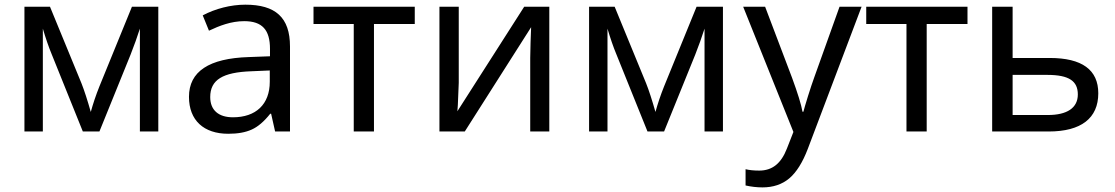

<svg xmlns="http://www.w3.org/2000/svg" viewBox="-20 -565 4792 825"><path d="M370.1 -84C355.5 -135.3 342.3 -176.3 330.1 -207L194.8 -536.1H85V0H164.1V-441.9C176.3 -400.9 189 -363.3 202.1 -332L335.9 0H407.2L541 -330.1C556.2 -369.1 569.8 -406.2 581.1 -441.9V0H660.2V-536.1H546.9L407.2 -193.8C392.1 -156.2 379.9 -119.6 370.1 -84Z M1226.1 0V-365.2C1226.1 -490.2 1163.6 -544.9 1034.2 -544.9C971.7 -544.9 905.3 -527.8 851.1 -499L877.9 -433.1C922.4 -454.1 972.7 -474.1 1029.3 -474.1C1106.9 -474.1 1140.1 -436.5 1140.1 -355V-323.2L1049.3 -319.8C877.9 -314.5 792 -257.8 792 -148.9C792 -47.9 855.5 9.8 960.9 9.8C1001.5 9.8 1034.7 3.9 1061.5 -8.3C1087.9 -20 1114.3 -42.5 1141.1 -76.2H1145L1162.1 0ZM981 -61C918.9 -61 883.3 -91.8 883.3 -147.9C883.3 -222.2 937 -254.4 1060.1 -258.8L1139.2 -262.2V-213.9C1139.2 -116.2 1079.1 -61 981 -61Z M1762.2 -536.1H1327.1V-461.9H1500V0H1586.9V-461.9H1762.2Z M1868.2 -536.1V0H1977.1L2262.2 -448.2L2259.8 -383.8L2258.3 -315.9V0H2340.3V-536.1H2232.4L1945.3 -86.9L1947.3 -114.3L1951.2 -209V-536.1Z M2796.4 -84C2781.7 -135.3 2768.6 -176.3 2756.3 -207L2621.1 -536.1H2511.2V0H2590.3V-441.9C2602.5 -400.9 2615.2 -363.3 2628.4 -332L2762.2 0H2833.5L2967.3 -330.1C2982.4 -369.1 2996.1 -406.2 3007.3 -441.9V0H3086.4V-536.1H2973.1L2833.5 -193.8C2818.4 -156.2 2806.2 -119.6 2796.4 -84Z M3389.2 2 3361.3 73.2C3336.4 137.7 3298.3 168 3242.2 168C3219.2 168 3199.7 166 3183.6 162.1V231.9C3207.5 237.3 3231.9 240.2 3256.3 240.2C3301.8 240.2 3340.3 227.5 3371.1 201.7C3401.9 175.8 3428.7 133.3 3451.2 74.2L3682.1 -536.1H3587.4L3478.5 -231.9C3471.2 -211.9 3462.4 -185.5 3452.1 -152.8C3441.9 -119.6 3435.1 -97.2 3432.1 -85H3428.2C3422.9 -115.7 3407.7 -164.6 3383.3 -231L3267.6 -536.1H3173.3Z M4137.2 -536.1H3702.1V-461.9H3875V0H3961.9V-461.9H4137.2Z M4331.1 -536.1H4243.2V0H4486.3C4625.5 0 4699.2 -57.1 4699.2 -164.1C4699.2 -265.1 4629.4 -315.9 4490.2 -315.9H4331.1ZM4611.3 -159.2C4611.3 -101.1 4564.9 -70.8 4482.4 -70.8H4331.1V-243.2H4480C4574.2 -243.2 4611.3 -216.3 4611.3 -159.2Z"/></svg>

Font: Noto Reveo Sans
Style: Regular
Weight: 400
Designer: Monotype Design team
Foundry: Monotype Imaging Inc.
Version: Version 1.04